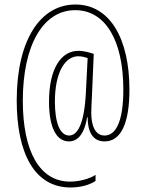

<svg xmlns="http://www.w3.org/2000/svg" viewBox="-20 -738 643 850"><path d="M553 -341C553 -568 466 -718 314 -718C158 -718 54 -560 54 -293C54 -61 132 92 292 92C335 92 377 81 403 63V36C379 53 331 66 290 66C155 66 81 -69 81 -292C81 -537 170 -693 313 -693C445 -693 526 -562 526 -341C526 -196 491 -138 443 -138C404 -138 384 -177 384 -239C384 -258 386 -293 387 -313L395 -499C382 -504 353 -513 327 -513C251 -513 197 -435 197 -288C197 -169 232 -112 285 -112C322 -112 352 -140 366 -219H368C368 -155 390 -112 443 -112C515 -112 553 -191 553 -341ZM223 -288C223 -418 268 -489 327 -489C341 -489 356 -485 368 -481L360 -325C353 -189 323 -138 286 -138C246 -138 223 -194 223 -288Z"/></svg>

Font: Noto Sans Oriya ExtCond Thin
Style: Regular
Weight: 100
Width: 2
Designer: Amélie Bonet and Sol Matas
Foundry: Google LLC
Version: Version 2.006